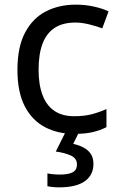

<svg xmlns="http://www.w3.org/2000/svg" viewBox="-20 -566 520 826"><path d="M300 10Q229 10 173.5 -19Q118 -48 86.5 -109Q55 -170 55 -265Q55 -364 88 -426Q121 -488 177.5 -517Q234 -546 306 -546Q347 -546 385 -537.5Q423 -529 447 -517L420 -444Q396 -453 364 -461Q332 -469 304 -469Q250 -469 215 -446Q180 -423 163 -378Q146 -333 146 -266Q146 -202 163 -157Q180 -112 214 -89Q248 -66 299 -66Q343 -66 376.5 -75Q410 -84 438 -97V-19Q411 -5 378.5 2.5Q346 10 300 10ZM382 139Q382 187 345 213.5Q308 240 234 240Q219 240 205.5 238.5Q192 237 184 235V180Q193 182 208 183.5Q223 185 237 185Q273 185 292 175.5Q311 166 311 141Q311 115 284.5 103Q258 91 220 86L263 0H321L295 53Q319 58 339 68.5Q359 79 370.5 96Q382 113 382 139Z"/></svg>

Font: Noto Sans Myanmar
Style: Regular
Weight: 400
Designer: Monotype Design Team
Foundry: Monotype Imaging Inc.
Version: Version 2.107